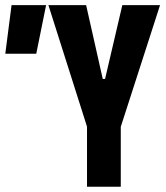

<svg xmlns="http://www.w3.org/2000/svg" viewBox="-29 -713 635 733"><path d="M303.2 0V-229.5L155.8 -693.4H299.8L363.3 -411.6H372.1L438 -693.4H582L432.1 -229V0ZM-8.8 -507.8 15.1 -693.4H147L109.4 -507.8Z"/></svg>

Font: Cascadia Mono
Style: Bold
Weight: 700
Monospace: yes
Designer: Aaron Bell
Foundry: Saja Typeworks
Version: Version 2404.023; ttfautohint (v1.8.4)